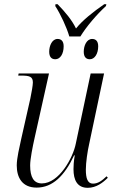

<svg xmlns="http://www.w3.org/2000/svg" viewBox="-20 -887 555 917"><path d="M311 -713H364C392 -759 441 -817 486 -858L488 -867H478C426 -831 375 -791 343 -751C323 -792 292 -829 255 -867H245L244 -858C269 -820 299 -755 311 -713ZM244 -604C268 -604 284 -630 284 -666C284 -691 272 -701 255 -701C229 -701 215 -669 215 -640C215 -614 227 -604 244 -604ZM409 -604C432 -604 449 -630 449 -666C449 -691 437 -701 420 -701C394 -701 380 -669 380 -640C380 -614 392 -604 409 -604ZM399 10C440 10 472 -15 495 -38L489 -45C468 -25 449 -10 424 -10C398 -10 390 -36 390 -77C390 -111 398 -165 406 -200L477 -536H413L342 -201C329 -134 262 -11 180 -11C141 -11 124 -41 124 -97C124 -127 136 -187 145 -227L214 -536H69L67 -526H81C121 -526 137 -521 137 -493C137 -480 131 -446 125 -417L81 -222C73 -184 60 -132 60 -97C60 -39 86 9 155 9C231 9 288 -47 334 -145H337C332 -116 331 -94 331 -79C331 -27 349 10 399 10Z"/></svg>

Font: Noto Serif Display SemiCondensed Light
Style: Italic
Weight: 300
Width: 4
Italic angle: -12°
Designer: Monotype Design Team
Foundry: Monotype Imaging Inc.
Version: Version 2.009